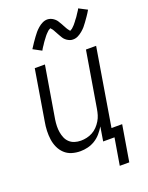

<svg xmlns="http://www.w3.org/2000/svg" viewBox="-167 -838 834 1082"><g transform="rotate(-20 250.0 -296.5)"><path d="M415 161H358L385 0H317L331 -85Q319 -65 303 -46.5Q287 -28 266.5 -15.5Q246 -3 223.5 2.5Q201 8 179 8Q152 8 127.5 0.5Q103 -7 85 -24Q67 -41 56.5 -64Q46 -87 42.5 -112.5Q39 -138 40 -164.5Q41 -191 46 -218L96 -520H157L105 -209Q102 -189 101.5 -170Q101 -151 104 -133Q107 -115 114 -98.5Q121 -82 134 -70Q147 -58 164.5 -52.5Q182 -47 202 -47Q219 -47 237 -51Q255 -55 271.5 -64Q288 -73 301 -86.5Q314 -100 324 -116.5Q334 -133 339 -150Q344 -167 347 -185L403 -520H464L387 -55H451ZM356 -598Q351 -598 346 -598.5Q341 -599 336.5 -601Q332 -603 327.5 -605Q323 -607 319 -610Q315 -613 311.5 -616Q308 -619 305 -622.5Q302 -626 299.5 -630Q297 -634 294.5 -638.5Q292 -643 289.5 -647Q287 -651 285 -655Q283 -659 280.5 -663Q278 -667 275.5 -672Q273 -677 270.5 -681.5Q268 -686 265.5 -689.5Q263 -693 259.5 -696.5Q256 -700 256 -702Q256 -701 251 -699Q246 -697 243 -694.5Q240 -692 236 -688Q232 -684 230 -682Q228 -680 226 -678Q224 -676 222 -673.5Q220 -671 217.5 -668Q215 -665 213 -662Q211 -659 208.5 -656Q206 -653 203.5 -649.5Q201 -646 198 -642Q195 -638 192.5 -634Q190 -630 187.5 -626Q185 -622 181.5 -617.5Q178 -613 175.5 -608Q173 -603 170 -598L120 -625Q131 -643 141.5 -658Q152 -673 161 -685.5Q170 -698 178.5 -708Q187 -718 199.5 -729Q212 -740 226.5 -747Q241 -754 256 -754Q261 -754 265.5 -753Q270 -752 275 -750.5Q280 -749 284 -746.5Q288 -744 292 -741.5Q296 -739 299.5 -735.5Q303 -732 306 -729Q309 -726 311.5 -721.5Q314 -717 316.5 -713Q319 -709 321.5 -705Q324 -701 326 -697Q328 -693 330.5 -688.5Q333 -684 335.5 -679.5Q338 -675 340.5 -670.5Q343 -666 345.5 -662.5Q348 -659 351.5 -655Q355 -651 355 -649Q355 -650 360 -652Q365 -654 368 -656.5Q371 -659 375 -663Q379 -667 381 -669Q383 -671 385.5 -673.5Q388 -676 389.5 -678.5Q391 -681 393.5 -683.5Q396 -686 398 -689Q400 -692 402.5 -695.5Q405 -699 408 -702.5Q411 -706 413.5 -709.5Q416 -713 418.5 -717Q421 -721 424 -725.5Q427 -730 430 -734.5Q433 -739 436 -743.5Q439 -748 441 -753L491 -727Q480 -708 469.5 -693Q459 -678 450 -665.5Q441 -653 433 -643.5Q425 -634 412 -623Q399 -612 385 -605Q371 -598 356 -598Z"/></g></svg>

Font: Iosevka Term Curly Light
Style: Italic
Weight: 300
Italic angle: -9°
Designer: Belleve Invis
Foundry: Belleve Invis
Version: Version 32.3.0